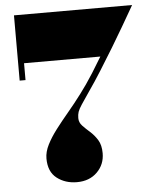

<svg xmlns="http://www.w3.org/2000/svg" viewBox="-54 -795 681 850"><g transform="rotate(-5 287.0 -370.0)"><path d="M254 10Q202 10 165 -18.5Q128 -47 128 -106Q128 -135.5 143.8 -166.8Q159.5 -198 185 -231.5Q210.5 -265 241.2 -301.5Q272 -338 302 -378Q317.5 -398.5 331 -418Q344.5 -437.5 361.8 -464.5Q379 -491.5 405 -535H66V-460H40V-750H565Q565 -750 550.5 -724.8Q536 -699.5 512.2 -658.5Q488.5 -617.5 459 -569Q429.5 -520.5 399.5 -472.8Q369.5 -425 343.5 -388Q317.5 -350 304.8 -330.8Q292 -311.5 288 -299.5Q284 -287.5 284 -272Q284 -252.5 298.2 -237.5Q312.5 -222.5 331 -206.2Q349.5 -190 363.8 -167Q378 -144 378 -108Q378 -58 343.8 -24Q309.5 10 254 10Z"/></g></svg>

Font: Bodoni Moda 9pt Black
Style: Regular
Weight: 900
Designer: Owen Earl
Foundry: indestructible type
Version: Version 2.005